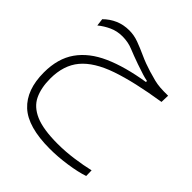

<svg xmlns="http://www.w3.org/2000/svg" viewBox="-193 -540 972 972"><g transform="rotate(45 293.0 -53.5)"><path d="M316.4 300.8Q159.2 300.8 90.3 236.8Q21.5 172.9 21.5 48.3Q21.5 -51.3 67.9 -117.2Q114.3 -183.1 203.4 -222.7Q292.5 -262.2 421.4 -282.7V-290Q402.3 -293.9 385.5 -299.1Q368.7 -304.2 328.6 -317.9Q281.7 -334.5 248 -348.4Q214.4 -362.3 173.8 -362.3Q135.7 -362.3 103.3 -347.4Q70.8 -332.5 44.9 -311L40 -351.1Q67.4 -378.4 101.8 -393.3Q136.2 -408.2 177.7 -408.2Q211.4 -408.2 245.1 -395.8Q278.8 -383.3 316.2 -366.2Q353.5 -349.1 398.4 -335.4Q429.2 -326.2 450 -321Q470.7 -315.9 492.9 -314.2Q515.1 -312.5 549.8 -313L548.3 -267.1Q378.9 -240.7 272.5 -203.9Q166 -167 116.2 -107.4Q66.4 -47.9 66.4 47.4Q66.4 113.3 88.4 159.7Q110.4 206.1 166.7 230.5Q223.1 254.9 326.2 254.9Q382.3 254.9 440.2 246.8Q498 238.8 543 228L543.9 267.6Q501 282.2 437.7 291.5Q374.5 300.8 316.4 300.8Z"/></g></svg>

Font: Cascadia Code ExtraLight
Style: Regular
Weight: 200
Monospace: yes
Designer: Aaron Bell
Foundry: Saja Typeworks
Version: Version 2407.024; ttfautohint (v1.8.4)